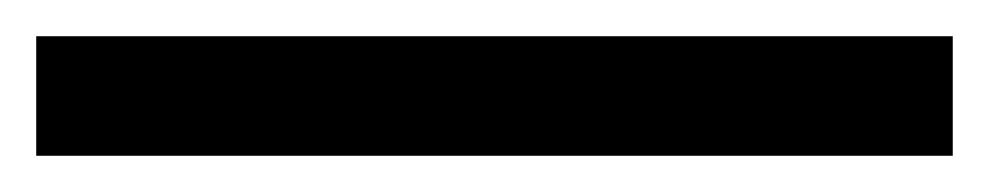

<svg xmlns="http://www.w3.org/2000/svg" viewBox="-23 -846 546 106"><path d="M503 -760V-826H-3V-760Z"/></svg>

Font: Noto Sans Brahmi
Style: Regular
Weight: 400
Designer: Monotype Design Team
Foundry: Monotype Imaging Inc.
Version: Version 2.004